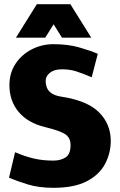

<svg xmlns="http://www.w3.org/2000/svg" viewBox="-20 -887 572 917"><path d="M509 -214Q509 -156 482 -104.5Q455 -53 395 -21.5Q335 10 235 10Q166 10 113.5 -6Q61 -22 23 -38L52 -160Q99 -140 141 -130Q183 -120 235 -120Q270 -120 293.5 -135.5Q317 -151 317 -194Q317 -229 291.5 -246Q266 -263 195 -280Q113 -300 69 -352.5Q25 -405 25 -480Q25 -539 54.5 -583Q84 -627 132 -651.5Q180 -676 235 -676Q304 -676 357 -661Q410 -646 447 -630L418 -518Q371 -538 341.5 -547Q312 -556 275 -556Q239 -556 218.5 -539.5Q198 -523 198 -500Q198 -485 203.5 -469.5Q209 -454 225.5 -442Q242 -430 275 -425Q398 -406 453.5 -350Q509 -294 509 -214ZM56 -707 156 -867H316L416 -707H276L236 -771L196 -707Z"/></svg>

Font: Epunda Sans Black
Style: Regular
Weight: 900
Designer: Simon Atzbach
Foundry: typofactur
Version: Version 2.204; ttfautohint (v1.8.4.7-5d5b)